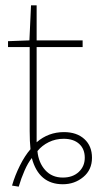

<svg xmlns="http://www.w3.org/2000/svg" viewBox="-20 -679 382 718"><path d="M25 15Q36 -23 54.5 -60Q73 -97 94 -121Q91 -150 91 -189V-503H10V-525L90 -528L96 -659H117V-528H289V-503H117V-147Q161 -185 219 -185Q267 -185 295.5 -159Q324 -133 324 -89Q324 -44 291.5 -17Q259 10 215 10Q125 10 99 -88Q85 -71 72 -41.5Q59 -12 50 19ZM297 -89Q297 -122 276 -141Q255 -160 218 -160Q188 -160 162.5 -147.5Q137 -135 120 -114Q124 -71 149 -43Q174 -15 215 -15Q252 -15 274.5 -36Q297 -57 297 -89Z"/></svg>

Font: Noto Sans UI Thin
Style: Regular
Weight: 250
Designer: Monotype Design Team
Foundry: Monotype Imaging Inc.
Version: Version 1.001